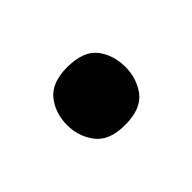

<svg xmlns="http://www.w3.org/2000/svg" viewBox="-43 -245 361 361"><g transform="rotate(45 138.0 -64.5)"><path d="M61 -64Q61 -107 83.5 -124.5Q106 -142 138 -142Q169 -142 192 -124.5Q215 -107 215 -64Q215 -23 192 -5Q169 13 138 13Q106 13 83.5 -5Q61 -23 61 -64Z"/></g></svg>

Font: Noto Sans Lao Looped UI SemiBold
Style: Regular
Weight: 600
Designer: Mark Frömberg, Ben Mitchell
Foundry: The Fontpad Ltd
Version: Version 1.001